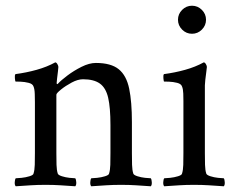

<svg xmlns="http://www.w3.org/2000/svg" viewBox="-20 -648 822 671"><path d="M315 -428Q368 -428 395 -406Q422 -384 431.5 -338Q441 -292 441 -221V-113Q441 -91 441.5 -72Q442 -53 446 -41Q448 -36 460.5 -32Q473 -28 487 -26.5Q501 -25 507 -25Q510 -21 510.5 -11Q511 -1 507 3Q477 1 454.5 -0.5Q432 -2 403 -2Q375 -2 352 -0.5Q329 1 299 3Q295 -1 295.5 -11Q296 -21 299 -25Q305 -25 319.5 -26.5Q334 -28 347 -32Q360 -36 361 -41Q365 -53 365.5 -72Q366 -91 366 -113V-211Q366 -272 358 -306.5Q350 -341 329 -356Q308 -371 270 -371Q252 -371 230.5 -359.5Q209 -348 193 -335Q177 -322 177 -317V-113Q177 -91 177.5 -72Q178 -53 182 -41Q184 -36 196.5 -32Q209 -28 223 -26.5Q237 -25 243 -25Q246 -21 246.5 -11Q247 -1 243 3Q213 1 190.5 -0.5Q168 -2 139 -2Q111 -2 88 -0.5Q65 1 35 3Q31 -1 31.5 -11Q32 -21 35 -25Q41 -25 55.5 -26.5Q70 -28 83 -32Q96 -36 97 -41Q101 -53 101.5 -72Q102 -91 102 -113V-291Q102 -301 101.5 -319Q101 -337 97 -346Q94 -355 80 -358.5Q66 -362 52 -362.5Q38 -363 34 -363Q33 -365 32 -375Q31 -385 34 -389Q72 -394 108 -404Q144 -414 173 -430Q177 -430 180.5 -424Q184 -418 184 -414Q184 -411 182.5 -398.5Q181 -386 179.5 -374Q178 -362 178 -358Q178 -354 180 -354Q181 -354 183 -356Q193 -367 215.5 -384Q238 -401 265 -414.5Q292 -428 315 -428Z M602 -579Q602 -599 616.5 -613.5Q631 -628 651 -628Q671 -628 685.5 -613.5Q700 -599 700 -579Q700 -559 685.5 -544.5Q671 -530 651 -530Q631 -530 616.5 -544.5Q602 -559 602 -579ZM696 -113Q696 -91 696.5 -72Q697 -53 701 -41Q703 -36 715.5 -32Q728 -28 742 -26.5Q756 -25 762 -25Q765 -21 765.5 -11Q766 -1 762 3Q732 1 709.5 -0.5Q687 -2 658 -2Q630 -2 607 -0.5Q584 1 554 3Q550 -1 550.5 -11Q551 -21 554 -25Q560 -25 574.5 -26.5Q589 -28 602 -32Q615 -36 616 -41Q620 -53 620.5 -72Q621 -91 621 -113V-295Q621 -305 620.5 -321Q620 -337 616 -346Q613 -355 599 -358.5Q585 -362 571 -362.5Q557 -363 553 -363Q552 -365 551 -375Q550 -385 553 -389Q591 -394 627 -404Q663 -414 692 -430Q696 -430 699.5 -424Q703 -418 703 -414Q703 -411 701 -397Q699 -383 697.5 -369Q696 -355 696 -350Z"/></svg>

Font: Amiri Quran
Style: Regular
Weight: 400
Designer: Khaled Hosny
Version: Version 0.117